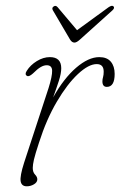

<svg xmlns="http://www.w3.org/2000/svg" viewBox="-20 -646 422 674"><path d="M75 -379.5Q65.5 -384.5 74 -397.5Q86.5 -417.5 109.2 -431.5Q132 -445.5 155 -445.5Q195 -445.5 195 -406.5Q195 -388.5 186.8 -362.8Q178.5 -337 166.5 -304Q204 -371 247.2 -408.2Q290.5 -445.5 328.5 -445.5Q355.5 -445.5 369 -429.5Q382.5 -413.5 382.5 -386.5Q382.5 -341 355 -341Q339.5 -341 339.5 -360.5Q339.5 -368 341.8 -375.5Q344 -383 344 -394.5Q344 -421 319.5 -421Q291 -421 253.5 -386Q216 -351 179.5 -289Q143 -227 117 -145.5Q103.5 -104.5 99.2 -86Q95 -67.5 95 -56.5Q95 -41.5 103 -33.2Q111 -25 111 -16.5Q111 -6 99.2 1Q87.5 8 74 8Q55.5 8 52.5 -9.8Q49.5 -27.5 64.5 -74.5L150.5 -337Q163.5 -378.5 163 -397.8Q162.5 -417 144 -417Q134 -417 122.8 -410.5Q111.5 -404 95.5 -388Q81.5 -375.5 75 -379.5ZM260.5 -507Q249 -496.5 241.5 -496.5Q232.5 -496.5 226 -507L165.5 -610Q160.5 -619 169.5 -624Q176 -628 182.5 -620.5L250.5 -540L361 -620.5Q373 -628.5 378 -624Q384 -618.5 375 -610Z"/></svg>

Font: Fraunces 72pt SuperSoft Thin
Style: Italic
Weight: 100
Italic angle: -16°
Version: Version 1.000;[b76b70a41]